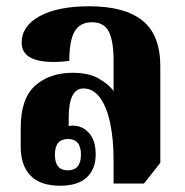

<svg xmlns="http://www.w3.org/2000/svg" viewBox="-20 -581 589 612"><path d="M172 11Q108 11 77 -21.5Q46 -54 46 -114V-173Q46 -267 92 -308Q138 -349 212 -349Q262 -349 294 -331Q326 -313 342 -291V-388Q342 -450 327 -480Q312 -510 273 -510Q235 -510 218 -481Q201 -452 201 -387Q130 -378 89.5 -392Q49 -406 49 -445Q49 -498 106.5 -529.5Q164 -561 265 -561Q377 -561 434 -515.5Q491 -470 491 -369V-62L439 4H342V-71Q342 -138 331 -189.5Q320 -241 298.5 -270Q277 -299 246 -299Q199 -299 199 -206V-179Q202 -180 207.5 -180.5Q213 -181 219 -180Q246 -178 265.5 -155Q285 -132 285 -89Q285 -42 256.5 -15.5Q228 11 172 11ZM196 -38Q238 -38 238 -88Q238 -138 197 -138Q155 -138 155 -88Q155 -38 196 -38Z"/></svg>

Font: Noto Serif Thai Condensed ExtraBold
Style: Regular
Weight: 800
Width: 3
Designer: Monotype Design Team
Foundry: Monotype Imaging Inc.
Version: Version 2.002; ttfautohint (v1.8.4.7-5d5b)